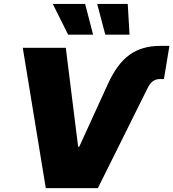

<svg xmlns="http://www.w3.org/2000/svg" viewBox="-20 -975 898 995"><path d="M539.8 -541.2Q587.4 -645.2 651.6 -691.2Q715.9 -737.2 809.7 -737.2H858L829.5 -565.3H808.2Q787.6 -565.3 772.4 -554.2Q757.1 -543 745 -518.5L487.2 0H217.3L98 -727.3H321L384.9 -214.5H390.6ZM462.4 -795.5H333.1L253.6 -954.5H421.2ZM651.3 -795.5H525.6L483.7 -954.5H642Z"/></svg>

Font: Karasuma Gothic
Style: Italic
Weight: 900
Italic angle: -9.39999°
Designer: Rasmus Andersson / Ryoko Nishizuka
Foundry: Genbu
Version: Version 1.00